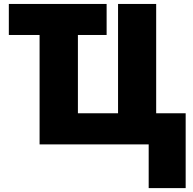

<svg xmlns="http://www.w3.org/2000/svg" viewBox="-20 -734 982 976"><path d="M735.8 222.2V0H181.2V-556.2H24.9V-713.9H522V-556.2H376V-158.2H580.1V-713.9H773.9V-158.2H923.8V222.2Z"/></svg>

Font: Open Sans ExtraBold
Style: Regular
Weight: 800
Designer: Monotype Design Team
Foundry: Monotype Imaging Inc.
Version: Version 3.003; ttfautohint (v1.8.4)